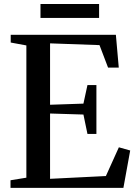

<svg xmlns="http://www.w3.org/2000/svg" viewBox="-20 -912 664 932"><path d="M108 -49.5V-691.5L32 -705.5V-743H542.5L556.5 -584H504.5L463 -693L223 -701.5V-403.5L385 -409L404.5 -499H448V-262H404.5L385 -356L223 -361V-44L494 -57.5L557 -197L612 -181.5L579 0H31V-37ZM461 -892.5V-825H176.5V-892.5Z"/></svg>

Font: Merriweather 72pt Medium
Style: Regular
Weight: 500
Version: Version 2.100